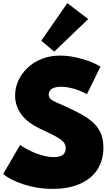

<svg xmlns="http://www.w3.org/2000/svg" viewBox="-20 -1197 720 1233"><path d="M318.5 16Q265.5 16 217 7.8Q168.5 -0.5 127.2 -14.5Q86 -28.5 53.5 -45.2Q21 -62 0 -79L109 -266Q131 -251 157.2 -237Q183.5 -223 212 -212Q240.5 -201 269.2 -194.5Q298 -188 325 -188Q350 -188 367 -194Q384 -200 393 -212.8Q402 -225.5 402 -244.5Q402 -263.5 392.8 -277.8Q383.5 -292 363.5 -305.5Q343.5 -319 311 -335Q278.5 -351 232 -373Q196.5 -390 167.8 -411.8Q139 -433.5 118.8 -460Q98.5 -486.5 87.8 -517.5Q77 -548.5 77 -583.5Q77 -632.5 97.5 -678.2Q118 -724 156 -760.5Q194 -797 247.2 -818.5Q300.5 -840 366 -840Q408 -840 455.2 -831Q502.5 -822 547 -806Q591.5 -790 625 -769L538 -592Q512 -607 483 -617.8Q454 -628.5 425.5 -634.2Q397 -640 371.5 -640Q347 -640 329.5 -634.2Q312 -628.5 302.5 -617.2Q293 -606 293 -589Q293 -578 297.8 -569.8Q302.5 -561.5 313.2 -554.5Q324 -547.5 342 -539.5Q360 -531.5 386 -520Q450.5 -491.5 499 -465Q547.5 -438.5 579.8 -408.2Q612 -378 628 -339.5Q644 -301 644 -249Q644 -166 604.2 -106.5Q564.5 -47 491.5 -15.5Q418.5 16 318.5 16ZM328.5 -865.5 245 -935.5 412.5 -1177 546.5 -1074.5Z"/></svg>

Font: Spartan Thin Black
Style: Regular
Weight: 900
Version: Version 1.004